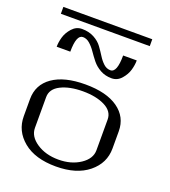

<svg xmlns="http://www.w3.org/2000/svg" viewBox="-155 -987 976 1100"><g transform="rotate(20 333.0 -437.0)"><path d="M583 -874V-832H41V-874ZM541 -729.5Q541 -702.1 532.2 -670.9Q523.4 -639.6 499 -611.8Q474.6 -584 439.5 -584Q400.4 -584 370.1 -601.1Q339.8 -618.2 320.3 -642.6Q300.8 -667 284.2 -691.4Q267.6 -715.8 248 -732.9Q228.5 -750 206.1 -750Q166 -750 166 -646.5H83Q83 -673.8 91.8 -705.1Q100.6 -736.3 125.5 -764.2Q150.4 -792 185.5 -792Q227.5 -792 259.3 -774.9Q291 -757.8 309.1 -732.9Q327.1 -708 342.3 -683.6Q357.4 -659.2 376 -642.1Q394.5 -625 418 -625Q458 -625 458 -729.5ZM500 -167V-354.5Q500 -404.3 446.8 -431.2Q393.6 -458 312.5 -458Q231.4 -458 178.2 -431.2Q125 -404.3 125 -354.5V-167Q125 -115.2 179.7 -78.6Q234.4 -42 312.5 -42Q390.6 -42 445.3 -78.6Q500 -115.2 500 -167ZM583 -208Q583 -118.2 510.3 -59.1Q437.5 0 312.5 0Q185.5 0 113.8 -59.1Q42 -118.2 42 -208V-312.5Q42 -400.4 113.3 -450.2Q184.6 -500 312.5 -500Q441.4 -500 512.2 -449.7Q583 -399.4 583 -312.5Z"/></g></svg>

Font: okolaks
Style: Regular
Weight: 500
Version: Version 000.6.0